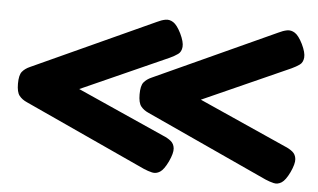

<svg xmlns="http://www.w3.org/2000/svg" viewBox="-41 -550 1023 618"><g transform="rotate(5 470.0 -240.5)"><path d="M521 -34Q508 -7 495.5 1Q483 9 470 6Q457 3 443 -3L49 -184Q33 -191 24 -202.5Q15 -214 15 -241Q15 -269 24 -280Q33 -291 49 -298L443 -478Q457 -485 470 -487.5Q483 -490 495.5 -482Q508 -474 521 -448Q534 -421 532.5 -405Q531 -389 520.5 -381.5Q510 -374 495 -367L213 -241L495 -115Q510 -109 520.5 -100.5Q531 -92 532.5 -77Q534 -62 521 -34ZM914 -34Q901 -7 888.5 1Q876 9 863 6Q850 3 836 -3L442 -184Q426 -191 417 -202.5Q408 -214 408 -241Q408 -269 417 -280Q426 -291 442 -298L836 -478Q850 -485 863 -487.5Q876 -490 888.5 -482Q901 -474 914 -448Q927 -421 925.5 -405Q924 -389 913.5 -381.5Q903 -374 888 -367L606 -241L888 -115Q903 -109 913.5 -100.5Q924 -92 925.5 -77Q927 -62 914 -34Z"/></g></svg>

Font: Fredoka Expanded SemiBold
Style: Regular
Weight: 600
Width: 7
Designer: Ben Nathan
Foundry: Milena B. Brandão, Ben Nathan
Version: Version 2.001